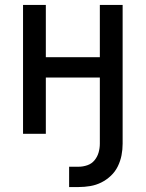

<svg xmlns="http://www.w3.org/2000/svg" viewBox="-20 -540 588 775"><path d="M259 215V133H297Q315 133 332.5 127Q350 121 361.5 107Q373 93 378 75.5Q383 58 383 40V-227H165V0H73V-520H165V-309H383V-520H475V40Q475 64 470.5 87Q466 110 455.5 131.5Q445 153 427.5 169.5Q410 186 389 196.5Q368 207 344.5 211Q321 215 297 215Z"/></svg>

Font: Iosevka Semi-Condensed Medium
Style: Regular
Weight: 500
Monospace: yes
Designer: Belleve Invis
Foundry: Belleve Invis
Version: Version 27.3.5